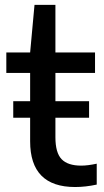

<svg xmlns="http://www.w3.org/2000/svg" viewBox="-20 -760 428 790"><path d="M378 -86.5V-0.5Q331.5 9.5 289 9.5Q104 9.5 104 -178.5V-275.5H34.5V-343.5H104V-460H6V-544H104L122 -740H208V-544H371V-460H208V-343.5H346.5V-275.5H208V-195Q208 -131.5 233.5 -105Q259 -78.5 314 -78.5Q341 -78.5 378 -86.5Z"/></svg>

Font: Encode Sans Medium
Style: Regular
Weight: 500
Designer: Multiple Designers
Foundry: Impallari Type
Version: Version 2.000